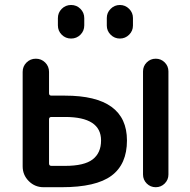

<svg xmlns="http://www.w3.org/2000/svg" viewBox="-20 -784 774 782"><path d="M179.7 -404.3Q179.7 -394.5 189.5 -394.5H245.1Q497.1 -394.5 497.1 -211.9Q497.1 -115.2 434.1 -68.4Q371.1 -21.5 231.4 -21.5H157.2Q122.1 -21.5 97.2 -46.4Q72.3 -71.3 72.3 -106.4V-491.2Q72.3 -513.7 87.9 -529.3Q103.5 -544.9 126 -544.9Q148.4 -544.9 164.1 -529.3Q179.7 -513.7 179.7 -491.2ZM391.6 -211.9Q391.6 -307.6 245.1 -307.6H189.5Q179.7 -307.6 179.7 -297.9V-118.2Q179.7 -108.4 189.5 -108.4H245.1Q323.2 -108.4 357.4 -134.8Q391.6 -161.1 391.6 -211.9ZM562.5 -73.2V-493.2Q562.5 -514.6 577.6 -529.8Q592.8 -544.9 614.3 -544.9Q635.7 -544.9 650.9 -529.8Q666 -514.6 666 -493.2V-73.2Q666 -51.8 650.9 -36.6Q635.7 -21.5 614.3 -21.5Q592.8 -21.5 577.6 -36.6Q562.5 -51.8 562.5 -73.2ZM215.8 -680.7V-710Q215.8 -732.4 231.4 -748Q247.1 -763.7 269.5 -763.7Q292 -763.7 307.6 -748Q323.2 -732.4 323.2 -710V-680.7Q323.2 -658.2 307.6 -642.6Q292 -627 269.5 -627Q247.1 -627 231.4 -642.6Q215.8 -658.2 215.8 -680.7ZM415 -679.7V-710.9Q415 -732.4 430.7 -748Q446.3 -763.7 468.3 -763.7Q490.2 -763.7 505.9 -748Q521.5 -732.4 521.5 -710.9V-679.7Q521.5 -658.2 505.9 -642.6Q490.2 -627 468.3 -627Q446.3 -627 430.7 -642.6Q415 -658.2 415 -679.7Z"/></svg>

Font: Gen Jyuu GothicX Medium
Style: Regular
Weight: 500
Designer: Ryoko NISHIZUKA (kana &amp; ideographs); Paul D. Hunt (Latin, Greek &amp; Cyrillic); Wenlong ZHANG (bopomofo); Sandoll C
Version: Version 1.058.20140828